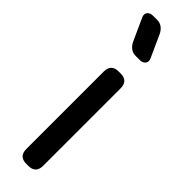

<svg xmlns="http://www.w3.org/2000/svg" viewBox="-257 -722 726 726"><g transform="rotate(45 106.0 -358.5)"><path d="M101 9H111Q151 9 151 -31V-445Q151 -485 111 -485H101Q61 -485 61 -445V-31Q61 9 101 9ZM59 -605Q65 -591 76.5 -581.5Q88 -572 105 -572H126Q142 -572 149.5 -581.5Q157 -591 151 -605L111 -693Q105 -707 93.5 -716.5Q82 -726 65 -726H44Q28 -726 20.5 -716.5Q13 -707 19 -693Z"/></g></svg>

Font: WDXL Lubrifont TC
Style: Regular
Weight: 400
Designer: [WDXL Lubrifont] Copyright 2020-2022 (c) NightFurySL2001, Skr-ZERO; [ZCOOL QingKe HuangYou] Copyright 2018-2022 (c) The 
Version: Version 2.001;hotconv 1.1.1;makeotfexe 2.6.0